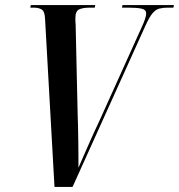

<svg xmlns="http://www.w3.org/2000/svg" viewBox="-20 -734 703 754"><path d="M157 -659Q156 -689 144 -696.5Q132 -704 113 -704H99L101 -714H354L352 -704H333Q305 -704 290.5 -697Q276 -690 276 -662Q276 -658 276 -651.5Q276 -645 277 -639L285 -284Q286 -264 286.5 -235Q287 -206 287.5 -175Q288 -144 288 -117Q288 -90 288 -75Q296 -94 309.5 -124.5Q323 -155 338 -189Q353 -223 367 -252L535 -624Q554 -664 554 -681Q554 -696 536 -700Q518 -704 484 -704H459L461 -714H663L661 -704H640Q621 -704 606.5 -700.5Q592 -697 579.5 -682.5Q567 -668 552 -635L265 0H194Z"/></svg>

Font: Noto Serif Display ExtraCondensed SemiBold
Style: Italic
Weight: 600
Width: 2
Italic angle: -12°
Designer: Monotype Design Team
Foundry: Monotype Imaging Inc.
Version: Version 2.009